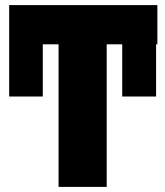

<svg xmlns="http://www.w3.org/2000/svg" viewBox="-20 -734 649 754"><path d="M598 -560H593V-355H460V-560H399V0H210V-560H148V-355H16V-714H148H593H598Z"/></svg>

Font: Noto Sans Display Black Narrow
Style: Regular
Weight: 900
Width: 4
Designer: Monotype Design team
Foundry: Monotype Imaging Inc.
Version: Version 1.000